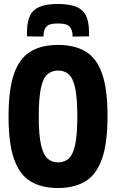

<svg xmlns="http://www.w3.org/2000/svg" viewBox="-20 -936 583 966"><path d="M272 10Q190 10 134.5 -23Q79 -56 51 -134.5Q23 -213 23 -349Q23 -486 50.5 -564.5Q78 -643 133.5 -676.5Q189 -710 272 -710Q355 -710 410.5 -677Q466 -644 493.5 -566Q521 -488 521 -352Q521 -214 492.5 -135Q464 -56 408.5 -23Q353 10 272 10ZM272 -119Q304 -119 325.5 -138Q347 -157 358 -207.5Q369 -258 369 -350Q369 -444 358 -494Q347 -544 325.5 -562.5Q304 -581 272 -581Q241 -581 219 -562.5Q197 -544 186 -493.5Q175 -443 175 -349Q175 -256 186.5 -206.5Q198 -157 219.5 -138Q241 -119 272 -119ZM271 -916Q320 -916 355 -905Q390 -894 408.5 -864.5Q427 -835 428 -778Q428 -765 428 -753L345 -752Q345 -755 345 -756.5Q345 -758 345 -761Q344 -786 330 -802Q316 -818 271 -818Q227 -818 213.5 -802Q200 -786 199 -761V-752L116 -753Q115 -760 115.5 -766Q116 -772 116 -778Q117 -856 153 -886Q189 -916 271 -916Z"/></svg>

Font: Georama SemiCondensed
Style: Bold
Weight: 700
Width: 4
Designer: Jean-Baptiste Levee
Foundry: Production Type
Version: Version 1.000